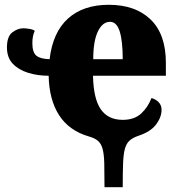

<svg xmlns="http://www.w3.org/2000/svg" viewBox="-20 -571 747 801"><path d="M416 210Q416 149 415 110.5Q414 72 408 50Q402 28 388.5 16.5Q375 5 350 -2Q268 -26 226.5 -90.5Q185 -155 183 -255Q136 -255 96.5 -267.5Q57 -280 33 -305.5Q9 -331 9 -373Q9 -419 31.5 -436Q54 -453 77 -453Q87 -453 103 -450.5Q119 -448 125 -442Q115 -422 115 -391Q115 -352 132 -338.5Q149 -325 187 -324Q200 -436 263.5 -493.5Q327 -551 434 -551Q545 -551 608.5 -489.5Q672 -428 672 -309V-255H368Q370 -159 400.5 -115Q431 -71 492 -71Q540 -71 568.5 -97Q597 -123 612 -162Q630 -157 642 -144.5Q654 -132 654 -113Q654 -82 631 -51.5Q608 -21 556 -4Q533 4 520 16Q507 28 501 50Q495 72 493.5 110.5Q492 149 492 210ZM492 -324Q492 -399 479.5 -439.5Q467 -480 439 -480Q408 -480 388.5 -440Q369 -400 369 -324Z"/></svg>

Font: Noto Serif SemiCondensed Black
Style: Regular
Weight: 900
Width: 4
Designer: Monotype Design Team
Foundry: Monotype Imaging Inc.
Version: Version 2.014; ttfautohint (v1.8.4.7-5d5b)